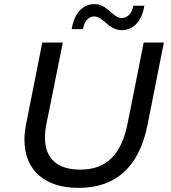

<svg xmlns="http://www.w3.org/2000/svg" viewBox="-20 -907 831 935"><path d="M573 -760C630 -760 671 -805 683 -879H629C623 -844 602 -819 573 -819C529 -819 504 -887 440 -887C383 -887 341 -842 329 -765H384C390 -802 410 -827 439 -827C483 -827 508 -760 573 -760ZM362 8C543 8 657 -93 698 -297L778 -700H680L601 -304C570 -150 495 -81 371 -81C260 -81 199 -134 199 -237C199 -257 201 -279 206 -303L286 -700H186L107 -302C102 -275 99 -250 99 -226C99 -80 196 8 362 8Z"/></svg>

Font: AWKNG-Font Medium
Style: Italic
Weight: 500
Italic angle: -11.3°
Designer: Awakening Church
Foundry: Awakening Church
Version: Version 1.700;PS 001.700;hotconv 1.0.88;makeotf.lib2.5.64775